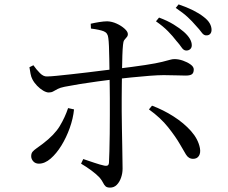

<svg xmlns="http://www.w3.org/2000/svg" viewBox="-20 -823 1040 874"><path d="M828 -593Q816 -593 807 -606.5Q798 -620 782 -638Q767 -658 745 -680.5Q723 -703 690 -726L704 -743Q742 -729 770.5 -711.5Q799 -694 817 -678Q853 -646 853 -617Q853 -606 846 -599.5Q839 -593 828 -593ZM481 31Q467 31 460.5 25Q454 19 449 8.5Q444 -2 433 -15Q419 -30 396 -47Q373 -64 349 -78L359 -99Q383 -91 409.5 -82Q436 -73 455 -69Q464 -67 469.5 -69.5Q475 -72 476 -82Q477 -99 478 -134.5Q479 -170 479.5 -214Q480 -258 480 -301Q480 -344 480 -376Q480 -397 479.5 -427Q479 -457 478.5 -490.5Q478 -524 477.5 -555.5Q477 -587 476 -612Q475 -637 473 -650Q471 -673 452.5 -680.5Q434 -688 394 -693L393 -715Q410 -719 431.5 -722.5Q453 -726 469 -726Q490 -725 511 -715.5Q532 -706 547 -692.5Q562 -679 562 -668Q562 -659 556.5 -653.5Q551 -648 546 -641Q541 -634 540 -619Q538 -601 537 -570.5Q536 -540 535.5 -504.5Q535 -469 534.5 -435Q534 -401 534 -374Q534 -352 534 -315.5Q534 -279 535 -238Q536 -197 536.5 -158Q537 -119 537.5 -91.5Q538 -64 538 -55Q538 -34 531 -14Q524 6 511.5 18.5Q499 31 481 31ZM157 -78Q141 -78 131.5 -88.5Q122 -99 122 -112Q122 -125 128.5 -132.5Q135 -140 146.5 -148Q158 -156 174 -168Q228 -209 252 -249Q276 -289 290 -331L317 -325Q313 -284 297.5 -240.5Q282 -197 259.5 -160.5Q237 -124 210.5 -101Q184 -78 157 -78ZM202 -402Q191 -402 176.5 -410.5Q162 -419 148.5 -433Q135 -447 127 -463Q122 -472 119 -487.5Q116 -503 114 -517L132 -526Q146 -506 162 -490Q178 -474 194 -475Q209 -475 238.5 -478Q268 -481 305 -485Q342 -489 379 -493.5Q416 -498 447.5 -502Q479 -506 497 -508Q589 -519 641 -527Q693 -535 718.5 -541.5Q744 -548 754.5 -551Q765 -554 774 -554Q793 -554 813 -547Q833 -540 847.5 -529.5Q862 -519 862 -507Q862 -491 853.5 -485Q845 -479 826 -479Q805 -479 781 -480Q757 -481 725 -481Q701 -481 661 -478Q621 -475 578 -470.5Q535 -466 499 -462Q467 -458 425.5 -452.5Q384 -447 344 -440.5Q304 -434 274 -428Q254 -424 242.5 -418Q231 -412 222.5 -407Q214 -402 202 -402ZM859 -100Q838 -100 826 -120.5Q814 -141 800 -165Q780 -200 745.5 -243.5Q711 -287 658 -325L672 -342Q723 -323 770 -293Q817 -263 849.5 -226.5Q882 -190 890 -149Q894 -127 885.5 -113.5Q877 -100 859 -100ZM920 -662Q908 -661 898 -675Q888 -689 871 -707Q855 -726 834.5 -745Q814 -764 780 -787L793 -803Q831 -790 859 -776Q887 -762 906 -747Q926 -732 934.5 -717Q943 -702 943 -687Q943 -676 937 -669Q931 -662 920 -662Z"/></svg>

Font: Noto Serif HK ExtraLight
Style: Regular
Weight: 400
Version: Version 2.002-H1;hotconv 1.1.0;makeotfexe 2.6.0